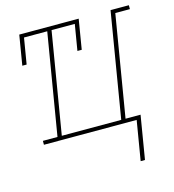

<svg xmlns="http://www.w3.org/2000/svg" viewBox="-108 -620 816 902"><g transform="rotate(-15 300.5 -169.0)"><path d="M465 192 497 0H46V-19H117L199 -511H86L65 -385H44L68 -530H357L333 -385H312L333 -511H220L138 -19H427L512 -530H601V-511H530L448 -19H521L486 192Z"/></g></svg>

Font: Iosevka Slab ThExObl
Style: Regular
Weight: 100
Width: 7
Italic angle: -9°
Monospace: yes
Designer: Belleve Invis
Foundry: Belleve Invis
Version: Version 11.1.1; ttfautohint (v1.8.3)